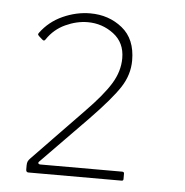

<svg xmlns="http://www.w3.org/2000/svg" viewBox="-41 -897 535 554"><g transform="rotate(5 226.0 -620.5)"><path d="M208 -575Q258 -626 280 -662Q302 -698 302 -736Q302 -781 269 -806Q236 -831 194 -831Q162 -831 129.5 -816Q97 -801 77 -771Q73 -764 67 -770L58 -778Q54 -782 54 -783.5Q54 -785 56 -788Q81 -822 120 -839.5Q159 -857 199 -857Q253 -857 292 -825.5Q331 -794 331 -732Q331 -691 307.5 -654.5Q284 -618 222 -554L89 -418Q86 -415 87.5 -412.5Q89 -410 93 -410H330Q336 -410 336 -405V-389Q336 -384 331 -384H61Q54 -384 54 -392V-404Q54 -411 56 -415.5Q58 -420 63 -425Z"/></g></svg>

Font: Libre Franklin Thin
Style: Regular
Weight: 250
Designer: Pablo Impallari, Rodrigo Fuenzalida
Foundry: Impallari Type
Version: Version 1.002; ttfautohint (v1.5)